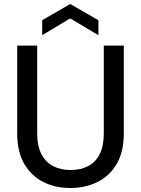

<svg xmlns="http://www.w3.org/2000/svg" viewBox="-20 -928 705 960"><path d="M331 12Q257 12 197.5 -17.5Q138 -47 102 -107.5Q66 -168 66 -262V-700H166V-261Q166 -198 187 -157.5Q208 -117 245.5 -97.5Q283 -78 333 -78Q384 -78 421 -97.5Q458 -117 478.5 -157.5Q499 -198 499 -261V-700H599V-262Q599 -168 563 -107.5Q527 -47 466.5 -17.5Q406 12 331 12ZM191 -752V-827L331 -908L472 -827V-752L331 -836Z"/></svg>

Font: DM Sans 24pt Medium
Style: Regular
Weight: 500
Designer: Colophon Foundry, Jonny Pinhorn
Foundry: Colophon Foundry
Version: Version 4.004;gftools[0.9.30]